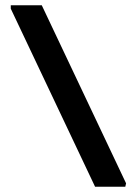

<svg xmlns="http://www.w3.org/2000/svg" viewBox="-20 -711 521 731"><path d="M342 0 21 -678V-691H139L460 -13L457 0Z"/></svg>

Font: Kreon SemiBold
Style: Regular
Weight: 600
Designer: Julia Petretta
Foundry: Julia Petretta and Eli Heuer
Version: Version 2.002